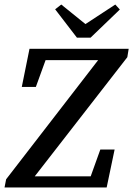

<svg xmlns="http://www.w3.org/2000/svg" viewBox="-22 -826 587 846"><path d="M-2 0 5 -36 449 -611H545L539 -574L93 0ZM74 -443 108 -611H498L487 -561H130L197 -611L136 -443ZM51 0 61 -49H427L360 0L420 -167H483L448 0ZM248 -806 384 -696H318L486 -806L506 -784L377 -660H317L221 -785Z"/></svg>

Font: Lisu Bosa
Style: Bold Italic
Weight: 700
Italic angle: -19°
Designer: David Morse, Annie Olsen, Victor Gaultney, Frank Grießhammer (Latin)
Foundry: SIL International
Version: Version 2.000